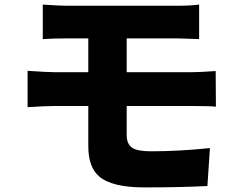

<svg xmlns="http://www.w3.org/2000/svg" viewBox="-20 -769 1040 835"><path d="M531 -182Q531 -141 557 -125Q580 -111 638 -111Q758 -111 893 -125L882 40Q766 46 608 46Q466 46 411 -2Q364 -42 364 -134V-308H218Q180 -308 100 -303V-461Q187 -455 218 -455H364V-602H267Q213 -602 166 -599V-749Q244 -744 267 -744H752Q806 -744 846 -749V-599Q765 -602 752 -602H531V-455H813Q848 -455 918 -460L919 -305Q897 -308 817 -308H531Z"/></svg>

Font: Source Han Sans CN Heavy
Style: Bold
Weight: 900
Designer: Ryoko NISHIZUKA (kana & ideographs); Paul D. Hunt (Latin, Greek & Cyrillic); Wenlong ZHANG (bopomofo); Sandoll Communica
Foundry: Adobe Systems Incorporated
Version: Version 1.000;PS 1;hotconv 1.0.78;makeotf.lib2.5.61930